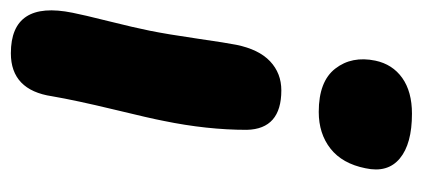

<svg xmlns="http://www.w3.org/2000/svg" viewBox="-258 -266 805 366"><g transform="rotate(90 145.0 -83.5)"><path d="M175.8 -288.1Q117.7 -288.1 93.3 -319.6Q68.8 -351.1 78.1 -396Q85 -428.7 111.1 -447.3Q137.2 -465.8 179.2 -465.8Q236.8 -465.8 264.6 -442.6Q292.5 -419.4 283.2 -377Q274.4 -333 245.8 -310.5Q217.3 -288.1 175.8 -288.1ZM64 298.8Q-37.1 298.8 -13.2 181.2Q-9.3 161.1 2.9 112.3Q15.1 63.5 21 34.2Q27.8 0.5 36.1 -56.6Q44.4 -113.8 47.9 -130.9Q56.6 -173.8 79.3 -195.3Q102.1 -216.8 134.8 -216.8Q208.5 -216.8 210 -150.9Q210 -75.2 192.9 7.8Q188.5 31.2 171.1 103Q153.8 174.8 146 220.2Q134.3 298.8 64 298.8Z"/></g></svg>

Font: Shantell Sans Bouncy
Style: Italic
Weight: 800
Italic angle: -11.31°
Designer: Stephen Nixon, Anya Danilova, Shantell Martin
Foundry: Arrow Type
Version: Version 1.006;[9816181b4]